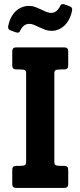

<svg xmlns="http://www.w3.org/2000/svg" viewBox="-20 -920 394 940"><path d="M314 -19Q314 0 294.9 0H59.1Q40 0 40 -19V-88.9Q40 -107.9 59.1 -107.9H74.2Q94.2 -107.9 101.1 -111.3Q107.9 -114.7 107.9 -126V-562Q107.9 -573.2 101.1 -576.7Q94.2 -580.1 74.2 -580.1H59.1Q40 -580.1 40 -599.1V-668.9Q40 -688 59.1 -688H294.9Q314 -688 314 -668.9V-599.1Q314 -580.1 294.9 -580.1H279.8Q258.8 -580.1 252.4 -576.4Q246.1 -572.8 246.1 -562V-126Q246.1 -114.7 252.9 -111.3Q259.8 -107.9 279.8 -107.9H294.9Q314 -107.9 314 -88.9ZM333 -869.1Q328.6 -846.2 319.3 -827.6Q310.1 -809.1 296.9 -796.1Q283.7 -783.2 267.3 -776.1Q251 -769 232.4 -769Q215.8 -769 201.2 -774.4Q186.5 -779.8 173.3 -786.1Q160.2 -792.5 147.7 -797.9Q135.3 -803.2 123 -803.2Q107.9 -803.2 96.7 -793.9Q85.4 -784.7 78.1 -768.1Q75.2 -761.2 69.1 -760.5Q63 -759.8 56.2 -762.2L32.2 -771Q25.4 -773.4 22 -778.1Q18.6 -782.7 20 -791Q24.4 -814.5 33.7 -833Q43 -851.6 56.4 -864.5Q69.8 -877.4 86.7 -884.3Q103.5 -891.1 122.1 -891.1Q138.7 -891.1 152.8 -885.7Q167 -880.4 180.2 -874Q193.4 -867.7 205.8 -862.3Q218.3 -856.9 230.5 -856.9Q245.1 -856.9 256.3 -866.2Q267.6 -875.5 275.4 -892.1Q278.3 -898.9 284.4 -899.7Q290.5 -900.4 297.4 -897.9L321.3 -889.2Q328.1 -886.7 331.3 -882.1Q334.5 -877.4 333 -869.1Z"/></svg>

Font: New Telegraph
Style: Bold
Weight: 700
Designer: Frank Baranowski
Foundry: Frank Baranowski
Version: Version 3.001